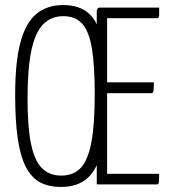

<svg xmlns="http://www.w3.org/2000/svg" viewBox="-20 -730 681 760"><path d="M222 10Q173 10 139 -8Q105 -26 83 -68Q61 -110 50.5 -180Q40 -250 40 -354Q40 -483 60.5 -561Q81 -639 123.5 -674.5Q166 -710 230 -710Q295 -710 332.5 -676Q370 -642 386 -564.5Q402 -487 402 -355Q402 -222 384.5 -142Q367 -62 327.5 -26Q288 10 222 10ZM222 -35Q272 -35 300.5 -66.5Q329 -98 342 -168.5Q355 -239 355 -357Q355 -472 343.5 -539.5Q332 -607 305 -636.5Q278 -666 231 -666Q183 -666 151.5 -634.5Q120 -603 104.5 -531.5Q89 -460 89 -340Q89 -229 102.5 -162Q116 -95 145.5 -65Q175 -35 222 -35ZM363 0V-688Q363 -688 365 -694Q367 -700 376 -700H610Q610 -682 610 -673Q610 -664 608 -661Q606 -658 601 -658H404V-42H610Q610 -23 609.5 -14Q609 -5 607 -2.5Q605 0 599 0ZM373 -361V-404H589Q589 -378 587.5 -369.5Q586 -361 578 -361Z"/></svg>

Font: Yanone Kaffeesatz ExtraLight Light
Style: Regular
Weight: 300
Version: Version 2.003